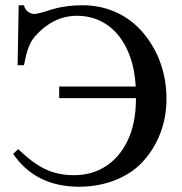

<svg xmlns="http://www.w3.org/2000/svg" viewBox="-20 -696 691 730"><path d="M51 -676 47 -448H71C82 -503 91 -533 115 -560C157 -607 210 -636 272 -636C405 -636 488 -525 496 -367H205V-323H497C497 -258 486 -201 462 -155C424 -80 356 -30 262 -30C176 -30 122 -60 49 -129L30 -111C85 -30 168 14 281 14C374 14 461 -18 517 -75C575 -135 613 -220 613 -319C613 -419 581 -502 527 -568C467 -641 383 -676 294 -676C257 -676 218 -672 180 -661C160 -655 127 -643 111 -643C93 -643 76 -655 71 -676Z"/></svg>

Font: XITS Math
Style: Regular
Weight: 400
Designer: MicroPress Inc., with final additions and corrections provided by Coen Hoffman, Elsevier (retired)
Version: Version 1.302